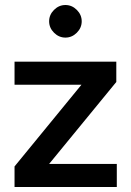

<svg xmlns="http://www.w3.org/2000/svg" viewBox="-20 -746 523 766"><path d="M38 -82 305 -408H38V-500H444V-419L176 -92H446V0H38ZM176 -661Q176 -687 195.5 -706.5Q215 -726 241 -726Q267 -726 286.5 -706.5Q306 -687 306 -661Q306 -635 286.5 -615.5Q267 -596 241 -596Q215 -596 195.5 -615.5Q176 -635 176 -661Z"/></svg>

Font: Oak Sans SemiBold
Style: Regular
Weight: 600
Designer: Erik Kennedy, Walven
Foundry: Erik Kennedy, Walven
Version: Version 1.000